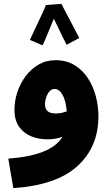

<svg xmlns="http://www.w3.org/2000/svg" viewBox="-20 -744 575 995"><path d="M49 231 23 78Q132 70 202.5 42.5Q273 15 304 -35Q268 -22 225 -22Q181 -22 142 -37.5Q103 -53 79 -87Q55 -121 55 -175Q55 -220 69.5 -265Q84 -310 112 -348Q140 -386 179.5 -409Q219 -432 268 -432Q324 -432 366 -406.5Q408 -381 435.5 -339Q463 -297 476.5 -245.5Q490 -194 490 -141Q490 18 381 117Q272 216 49 231ZM213 -205Q213 -181 226 -168.5Q239 -156 270 -156Q281 -156 296 -158.5Q311 -161 326 -167Q321 -223 304 -253Q287 -283 263 -283Q247 -283 236 -270Q225 -257 219 -238.5Q213 -220 213 -205ZM218 -718 298 -724Q309 -704 326.5 -670Q344 -636 362 -602Q380 -568 391 -547L325 -512Q318 -526 306.5 -549Q295 -572 282.5 -598.5Q270 -625 259 -647Q248 -620 236 -591Q224 -562 214.5 -539.5Q205 -517 201 -509L135 -537Q140 -547 150.5 -570.5Q161 -594 174.5 -622Q188 -650 200 -676Q212 -702 218 -718Z"/></svg>

Font: Noto Sans Arabic Blk
Style: Regular
Weight: 900
Designer: Monotype Design Team, Nadine Chahine, Nizar Qandah and Khaled Hosny
Foundry: Monotype Imaging Inc.
Version: Version 2.012; ttfautohint (v1.8.4.7-5d5b)